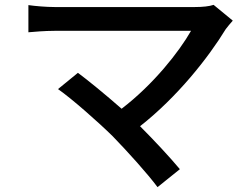

<svg xmlns="http://www.w3.org/2000/svg" viewBox="-20 -717 1040 791"><path d="M444 -156C508 -90 589 0 629 54L721 -20C681 -68 616 -138 557 -197C710 -317 838 -479 910 -597C917 -607 928 -619 939 -632L860 -697C843 -691 815 -688 783 -688C680 -688 261 -688 205 -688C171 -688 124 -692 97 -696V-584C118 -586 165 -590 205 -590C271 -590 679 -590 767 -590C718 -504 613 -370 481 -269C414 -328 339 -389 301 -417L219 -350C275 -311 384 -215 444 -156Z"/></svg>

Font: Noto Sans CJK SC Medium
Style: Regular
Weight: 500
Designer: Ryoko NISHIZUKA 西塚涼子 (kana, bopomofo & ideographs); Paul D. Hunt (Latin, Greek & Cyrillic); Sandoll Communications 산돌커뮤니
Foundry: Adobe
Version: Version 2.004;hotconv 1.0.118;makeotfexe 2.5.65603